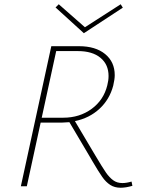

<svg xmlns="http://www.w3.org/2000/svg" viewBox="-20 -875 667 902"><path d="M602 -2Q571 7 547 7Q518 7 497.5 -6.5Q477 -20 460.5 -43.5Q444 -67 414 -118L403 -137L306 -301Q282 -299 270 -299H171L106 0H78L221 -658H351Q429 -658 474 -621Q519 -584 519 -522Q519 -503 512 -473Q495 -408 447.5 -364Q400 -320 332 -306L427 -146Q462 -87 478 -64Q494 -41 512 -28Q530 -15 555 -15Q574 -15 598 -22ZM277 -322Q354 -322 410.5 -363.5Q467 -405 484 -474Q490 -497 490 -518Q490 -572 452 -603.5Q414 -635 346 -635H244L176 -322ZM557 -839 374 -719 241 -840 256 -855 379 -747 547 -855Z"/></svg>

Font: Ysabeau Extralight
Style: Italic
Weight: 200
Italic angle: -12°
Designer: Christian Thalmann (Catharsis Fonts)
Version: Version 0.003